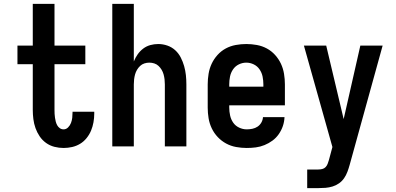

<svg xmlns="http://www.w3.org/2000/svg" viewBox="-20 -755 2040 990"><path d="M308 8Q284 8 260.5 2Q237 -4 217.5 -18Q198 -32 184.5 -52Q171 -72 163 -94.5Q155 -117 152 -141Q149 -165 149 -189V-424H70V-520H149V-735H261V-520H420V-424H261V-189Q261 -178 261.5 -168Q262 -158 263.5 -148Q265 -138 267.5 -128Q270 -118 275 -109Q280 -100 288.5 -94Q297 -88 308 -88Q321 -88 331 -98Q341 -108 346 -121Q351 -134 352.5 -147.5Q354 -161 354 -175V-179H466V-169Q466 -147 462 -124.5Q458 -102 449.5 -81.5Q441 -61 426.5 -43Q412 -25 393 -13.5Q374 -2 352 3Q330 8 308 8Z M559 0V-735H670V-438Q678 -458 690 -475Q702 -492 718.5 -504.5Q735 -517 755 -522.5Q775 -528 796 -528Q820 -528 843 -520Q866 -512 883.5 -496Q901 -480 912 -458.5Q923 -437 929.5 -414Q936 -391 938.5 -367.5Q941 -344 941 -320V0H830V-320Q830 -333 828.5 -346Q827 -359 823.5 -371.5Q820 -384 813.5 -395Q807 -406 797.5 -415Q788 -424 775.5 -428Q763 -432 750 -432Q737 -432 724.5 -428Q712 -424 702.5 -415Q693 -406 686.5 -395Q680 -384 676.5 -371.5Q673 -359 671.5 -346Q670 -333 670 -320V0Z M1252 8Q1225 8 1197.5 3Q1170 -2 1146 -15Q1122 -28 1103 -48Q1084 -68 1072 -93Q1060 -118 1055.5 -145.5Q1051 -173 1051 -200V-320Q1051 -347 1055.5 -374.5Q1060 -402 1071.5 -426.5Q1083 -451 1101.5 -471.5Q1120 -492 1144 -505Q1168 -518 1195.5 -523Q1223 -528 1250 -528Q1277 -528 1304.5 -523Q1332 -518 1356 -505Q1380 -492 1398.5 -471.5Q1417 -451 1428.5 -426.5Q1440 -402 1444.5 -374.5Q1449 -347 1449 -320V-212H1162V-200Q1162 -180 1166.5 -159.5Q1171 -139 1182.5 -122.5Q1194 -106 1213 -97Q1232 -88 1252 -88Q1267 -88 1281.5 -91Q1296 -94 1308 -102Q1320 -110 1327.5 -123Q1335 -136 1336 -151H1447Q1446 -127 1438.5 -105Q1431 -83 1417.5 -63.5Q1404 -44 1385 -30Q1366 -16 1344 -7Q1322 2 1299 5Q1276 8 1252 8ZM1162 -308H1338V-320Q1338 -340 1334 -360Q1330 -380 1318.5 -397Q1307 -414 1288.5 -423Q1270 -432 1250 -432Q1230 -432 1211.5 -423Q1193 -414 1181.5 -397Q1170 -380 1166 -360Q1162 -340 1162 -320Z M1564 215V119H1621Q1631 119 1641.5 116.5Q1652 114 1659 106.5Q1666 99 1669.5 89.5Q1673 80 1676 70L1694 3L1547 -520H1662L1752 -141L1838 -520H1953L1783 95Q1778 113 1771.5 130.5Q1765 148 1754.5 163.5Q1744 179 1728.5 190Q1713 201 1695 206.5Q1677 212 1658.5 213.5Q1640 215 1621 215Z"/></svg>

Font: Iosevka SS18
Style: Bold
Weight: 700
Monospace: yes
Designer: Belleve Invis
Foundry: Belleve Invis
Version: Version 25.1.1; ttfautohint (v1.8.4)